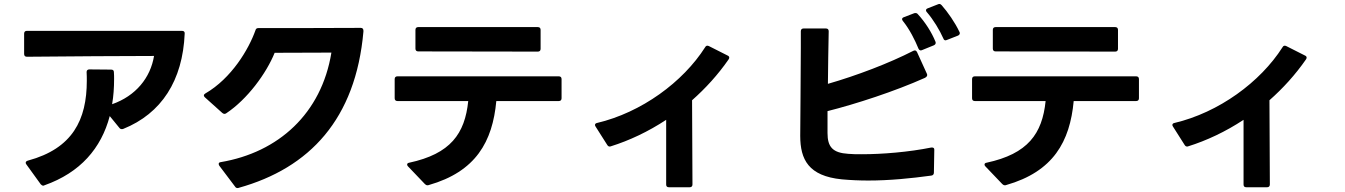

<svg xmlns="http://www.w3.org/2000/svg" viewBox="-20 -895 6800 971"><path d="M900 -739H116C107 -739 102 -734 102 -725V-622C102 -613 107 -608 116 -608C348 -610 586 -612 759 -612C741 -502 667 -410 547 -368C554 -409 557 -451 557 -496C557 -507 557 -518 556 -530C556 -539 551 -543 542 -543L432 -544C423 -544 418 -539 418 -531C419 -515 419 -501 419 -487C419 -289 347 -144 122 -83C114 -81 110 -77 110 -72C110 -69 111 -67 113 -64L186 37C190 41 194 44 199 44C201 44 203 43 205 42C386 -22 492 -145 535 -308L584 -248C587 -244 591 -242 596 -242C598 -242 600 -242 603 -243C797 -321 904 -488 914 -725C915 -734 910 -739 900 -739Z M1187 55C1546 -45 1779 -293 1818 -736C1819 -748 1814 -754 1805 -754L1496 -753H1287C1279 -753 1274 -750 1272 -742C1238 -646 1151 -499 1018 -422C1013 -419 1011 -416 1011 -412C1011 -409 1013 -406 1016 -403L1104 -324C1108 -321 1111 -319 1115 -319C1118 -319 1121 -320 1124 -322C1231 -393 1327 -524 1369 -628L1656 -629C1606 -321 1388 -124 1096 -75C1089 -74 1086 -71 1086 -66C1086 -63 1087 -61 1089 -57L1169 49C1172 54 1176 56 1182 56C1183 56 1185 56 1187 55Z M2820 -398V-495C2820 -504 2815 -509 2806 -509H1990C1981 -509 1976 -504 1976 -495V-398C1976 -389 1981 -384 1990 -384H2348C2331 -219 2259 -117 2049 -72C2042 -71 2039 -67 2039 -63C2039 -60 2040 -57 2043 -54L2129 36C2133 40 2137 42 2142 42C2144 42 2146 42 2148 41C2387 -27 2471 -179 2490 -384H2806C2815 -384 2820 -389 2820 -398ZM2081 -744V-649C2081 -640 2086 -635 2095 -635L2700 -634C2709 -634 2714 -639 2714 -648V-744C2714 -753 2709 -758 2700 -758H2095C2086 -758 2081 -753 2081 -744Z M3482 38 3480 -388C3548 -448 3611 -517 3665 -595C3667 -598 3668 -601 3668 -604C3668 -608 3665 -612 3660 -614L3565 -662C3557 -666 3550 -664 3546 -656C3434 -480 3224 -326 2999 -273C2993 -272 2989 -268 2989 -263C2989 -261 2990 -258 2992 -255L3051 -162C3054 -157 3058 -154 3063 -154C3065 -154 3067 -154 3069 -155C3162 -184 3258 -229 3349 -289V38C3349 47 3353 52 3363 52H3468C3477 52 3482 47 3482 38Z M4769 -693 4825 -715C4831 -718 4834 -722 4834 -727C4834 -729 4834 -731 4832 -734C4810 -781 4773 -834 4742 -869C4738 -873 4735 -875 4730 -875C4728 -875 4726 -874 4723 -873L4672 -853C4666 -851 4663 -847 4663 -843C4663 -840 4664 -837 4667 -834C4700 -796 4732 -743 4751 -700C4753 -694 4757 -691 4762 -691C4764 -691 4766 -692 4769 -693ZM4027 -208C4027 -88 4069 -5 4237 12C4281 16 4326 18 4371 18C4479 18 4588 7 4690 -7C4698 -8 4703 -13 4703 -22L4705 -136C4706 -145 4701 -149 4694 -149H4690C4576 -126 4443 -115 4339 -115C4314 -115 4291 -115 4270 -117C4191 -122 4165 -152 4165 -222V-333C4308 -369 4505 -433 4657 -501C4665 -505 4669 -510 4669 -515C4669 -517 4669 -519 4668 -521L4618 -631C4615 -637 4611 -640 4607 -640C4604 -640 4602 -639 4599 -638C4476 -575 4313 -513 4167 -471C4168 -557 4169 -651 4171 -737C4171 -746 4166 -751 4157 -751H4044C4035 -751 4030 -746 4030 -737V-654C4030 -495 4027 -302 4027 -208ZM4542 -798C4542 -795 4544 -792 4546 -789C4580 -747 4607 -693 4625 -649C4628 -643 4632 -640 4637 -640C4639 -640 4641 -641 4644 -642L4703 -666C4709 -669 4712 -673 4712 -678C4712 -680 4712 -682 4711 -684C4692 -731 4659 -783 4622 -823C4619 -827 4615 -829 4610 -829C4608 -829 4606 -829 4603 -828L4551 -808C4545 -806 4542 -802 4542 -798Z M5740 -398V-495C5740 -504 5735 -509 5726 -509H4910C4901 -509 4896 -504 4896 -495V-398C4896 -389 4901 -384 4910 -384H5268C5251 -219 5179 -117 4969 -72C4962 -71 4959 -67 4959 -63C4959 -60 4960 -57 4963 -54L5049 36C5053 40 5057 42 5062 42C5064 42 5066 42 5068 41C5307 -27 5391 -179 5410 -384H5726C5735 -384 5740 -389 5740 -398ZM5001 -744V-649C5001 -640 5006 -635 5015 -635L5620 -634C5629 -634 5634 -639 5634 -648V-744C5634 -753 5629 -758 5620 -758H5015C5006 -758 5001 -753 5001 -744Z M6402 38 6400 -388C6468 -448 6531 -517 6585 -595C6587 -598 6588 -601 6588 -604C6588 -608 6585 -612 6580 -614L6485 -662C6477 -666 6470 -664 6466 -656C6354 -480 6144 -326 5919 -273C5913 -272 5909 -268 5909 -263C5909 -261 5910 -258 5912 -255L5971 -162C5974 -157 5978 -154 5983 -154C5985 -154 5987 -154 5989 -155C6082 -184 6178 -229 6269 -289V38C6269 47 6273 52 6283 52H6388C6397 52 6402 47 6402 38Z"/></svg>

Font: LINE Seed JP App_OTF Bold
Style: Regular
Weight: 700
Designer: LINE & Fontrix & Fontworks
Version: Version 1.009